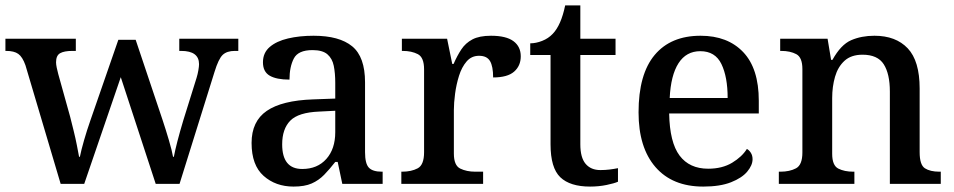

<svg xmlns="http://www.w3.org/2000/svg" viewBox="-20 -679 3521 709"><path d="M74 -438Q63 -469 47.5 -480Q32 -491 3 -491H0V-536H260V-491H247Q217 -491 202 -482.5Q187 -474 187 -449Q187 -441 189.5 -429Q192 -417 195 -406L239 -248Q245 -224 252 -196Q259 -168 264 -142Q269 -116 272 -100H275Q280 -125 290.5 -161.5Q301 -198 314 -235L417 -532H481L580 -237Q592 -201 603.5 -162Q615 -123 619 -100H622Q631 -148 657 -235L706 -392Q710 -405 712.5 -419.5Q715 -434 715 -442Q715 -491 649 -491H642V-536H860V-491H847Q818 -491 802.5 -476.5Q787 -462 772 -413L643 0H555L426 -394L291 0H204Z M1064 10Q998 10 953.5 -29.5Q909 -69 909 -151Q909 -231 965 -269.5Q1021 -308 1136 -312L1218 -315V-373Q1218 -409 1212.5 -436Q1207 -463 1189 -478.5Q1171 -494 1134 -494Q1081 -494 1065 -463Q1049 -432 1049 -385Q1001 -385 976 -399.5Q951 -414 951 -449Q951 -484 976 -505.5Q1001 -527 1043.5 -537Q1086 -547 1138 -547Q1233 -547 1280.5 -508Q1328 -469 1328 -375V-117Q1328 -75 1342 -60Q1356 -45 1390 -45H1393V0H1244L1227 -81H1218Q1197 -54 1177 -33.5Q1157 -13 1131 -1.5Q1105 10 1064 10ZM1096 -55Q1152 -55 1185 -92Q1218 -129 1218 -191V-270L1159 -267Q1082 -264 1052 -233.5Q1022 -203 1022 -146Q1022 -55 1096 -55Z M1462 0V-45H1465Q1499 -45 1522.5 -57.5Q1546 -70 1546 -117V-423Q1546 -467 1523 -479Q1500 -491 1467 -491H1464V-536H1631L1650 -443H1655Q1668 -473 1683.5 -496.5Q1699 -520 1724.5 -533.5Q1750 -547 1793 -547Q1849 -547 1876 -527Q1903 -507 1903 -471Q1903 -436 1878.5 -414.5Q1854 -393 1801 -393Q1801 -434 1789.5 -453.5Q1778 -473 1749 -473Q1721 -473 1703 -452Q1685 -431 1675 -399Q1665 -367 1660.5 -333Q1656 -299 1656 -273V-112Q1656 -68 1679.5 -56.5Q1703 -45 1735 -45H1764V0Z M2159 10Q2085 10 2049 -24.5Q2013 -59 2013 -146V-476H1938V-519Q1959 -519 1982 -528Q2005 -537 2021 -554Q2052 -586 2067 -659H2123V-536H2253V-476H2123V-146Q2123 -97 2142.5 -74Q2162 -51 2197 -51Q2215 -51 2231 -53Q2247 -55 2262 -58V-8Q2249 -2 2220 4Q2191 10 2159 10Z M2577 10Q2463 10 2400.5 -62Q2338 -134 2338 -264Q2338 -405 2397.5 -476Q2457 -547 2567 -547Q2667 -547 2724.5 -486.5Q2782 -426 2782 -307V-260H2451Q2453 -153 2489.5 -104.5Q2526 -56 2595 -56Q2647 -56 2683.5 -78Q2720 -100 2738 -129Q2746 -125 2752.5 -115Q2759 -105 2759 -91Q2759 -69 2739.5 -45.5Q2720 -22 2679.5 -6Q2639 10 2577 10ZM2667 -317Q2667 -395 2644 -442.5Q2621 -490 2566 -490Q2514 -490 2485.5 -445.5Q2457 -401 2453 -317Z M2856 0V-45H2862Q2896 -45 2919.5 -57.5Q2943 -70 2943 -116V-424Q2943 -467 2920.5 -479Q2898 -491 2865 -491H2861V-536H3036L3049 -458H3054Q3085 -514 3123 -530.5Q3161 -547 3209 -547Q3288 -547 3332 -500.5Q3376 -454 3376 -352V-117Q3376 -70 3395.5 -57.5Q3415 -45 3449 -45H3454V0H3266V-341Q3266 -406 3243.5 -441.5Q3221 -477 3165 -477Q3123 -477 3098.5 -454.5Q3074 -432 3063.5 -395.5Q3053 -359 3053 -317V-111Q3053 -68 3075.5 -56.5Q3098 -45 3131 -45H3135V0Z"/></svg>

Font: Noto Serif Tamil Medium
Style: Regular
Weight: 500
Designer: Indian Type Foundry, Tom Grace, and the Monotype Design Team
Foundry: Monotype Imaging Inc.
Version: Version 2.004; ttfautohint (v1.8.4.7-5d5b)